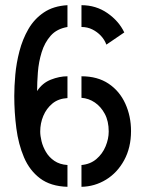

<svg xmlns="http://www.w3.org/2000/svg" viewBox="-20 -719 560 740"><path d="M240 1Q175 -1 134.5 -31.5Q94 -62 72.5 -112.5Q51 -163 43 -224.5Q35 -286 35 -349Q35 -386 39 -431Q43 -476 55 -522Q67 -568 89.5 -607Q112 -646 149 -671Q186 -696 240 -699V-615Q199 -608 175.5 -581.5Q152 -555 140.5 -517.5Q129 -480 126 -440.5Q123 -401 123 -368Q143 -399 176 -412Q209 -425 240 -425V-341Q205 -339 182 -320Q159 -301 147 -272.5Q135 -244 135 -212Q135 -196 140 -175Q145 -154 157 -133.5Q169 -113 189.5 -99Q210 -85 240 -83ZM294 1V-83Q328 -86 351.5 -106Q375 -126 387 -155Q399 -184 399 -212Q399 -252 384 -280Q369 -308 345.5 -324Q322 -340 294 -342V-425Q356 -425 398.5 -396.5Q441 -368 463 -319.5Q485 -271 485 -214Q485 -150 458.5 -101.5Q432 -53 388.5 -26.5Q345 0 294 1ZM390 -547Q383 -566 369 -581Q355 -596 336 -605.5Q317 -615 294 -615V-699Q350 -699 394 -668.5Q438 -638 459 -594Z"/></svg>

Font: Stick No Bills Medium
Style: Regular
Weight: 500
Version: Version 2.000